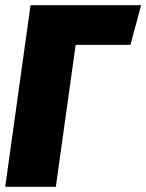

<svg xmlns="http://www.w3.org/2000/svg" viewBox="-20 -716 561 736"><path d="M521 -696 480 -544H270L194 0H0L97 -696Z"/></svg>

Font: Fira Sans Condensed Black
Style: Italic
Weight: 900
Width: 3
Italic angle: -8°
Designer: Carrois Corporate & Edenspiekermann AG
Foundry: Carrois Corporate GbR & Edenspiekermann AG
Version: Version 4.203